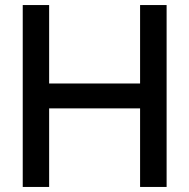

<svg xmlns="http://www.w3.org/2000/svg" viewBox="-20 -740 750 760"><path d="M70 0V-720H174.5V-409.5H534.5V-720H639.5V0H534.5V-311H174.5V0Z"/></svg>

Font: Manrope KiralyPet SmBd KiralyPet
Style: Regular
Weight: 600
Designer: Mikhail Sharanda
Foundry: Mikhail Sharanda
Version: Version 4.502